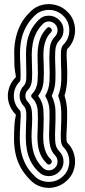

<svg xmlns="http://www.w3.org/2000/svg" viewBox="-20 -743 410 931"><path d="M127 -686Q145 -705 168.5 -714Q192 -723 216.5 -723Q241 -723 264.5 -714Q288 -705 307 -686Q326 -668 335 -644.5Q344 -621 344 -596.5Q344 -572 335 -548.5Q326 -525 307 -506Q303 -502 303 -479.5Q303 -457 305 -431Q307 -392 305.5 -354Q304 -316 293 -279Q305 -241 305.5 -202.5Q306 -164 304 -124Q302 -99 302 -77Q302 -55 307 -50Q326 -31 335 -7.5Q344 16 344 40.5Q344 65 335 88.5Q326 112 307 130Q288 149 264.5 158.5Q241 168 216.5 168Q192 168 168.5 158.5Q145 149 127 130Q95 98 78 65Q61 32 54.5 -1.5Q48 -35 48 -69Q48 -103 50 -136Q51 -157 54.5 -171.5Q58 -186 56 -188Q37 -207 27.5 -230.5Q18 -254 18 -278Q18 -302 27.5 -325.5Q37 -349 56 -368Q58 -370 55 -385Q52 -400 50 -422Q49 -455 49 -489Q49 -523 56 -556.5Q63 -590 79 -622.5Q95 -655 127 -686ZM147 -666Q119 -638 104 -608.5Q89 -579 83 -548Q77 -517 77 -485.5Q77 -454 79 -423Q80 -397 80 -375Q80 -353 76 -348Q61 -333 54 -315Q47 -297 47 -278Q47 -259 54 -241Q61 -223 76 -208Q81 -203 80.5 -182Q80 -161 78 -135Q76 -104 76 -72.5Q76 -41 82 -10Q88 21 103 51.5Q118 82 147 110Q161 125 179.5 132Q198 139 217 139Q236 139 254 132Q272 125 287 110Q302 96 309 77.5Q316 59 316 40Q316 21 309 3Q302 -15 287 -30Q276 -41 275 -68.5Q274 -96 276 -125Q278 -165 277 -203.5Q276 -242 262 -278Q276 -314 277 -352.5Q278 -391 276 -430Q275 -461 275.5 -488Q276 -515 287 -526Q302 -541 309 -559Q316 -577 316 -596Q316 -615 309 -633.5Q302 -652 287 -666Q272 -681 254 -688Q236 -695 217 -695Q198 -695 179.5 -688Q161 -681 147 -666ZM167 -646Q187 -667 216.5 -667Q246 -667 267 -646Q288 -626 288 -596.5Q288 -567 267 -546Q250 -529 248 -496.5Q246 -464 248 -429Q250 -389 248.5 -351Q247 -313 231 -278Q248 -243 249 -205Q250 -167 248 -127Q246 -92 247.5 -60Q249 -28 267 -10Q288 11 288 40.5Q288 70 267 90Q246 111 216.5 111Q187 111 167 90Q141 65 128 37.5Q115 10 110 -18.5Q105 -47 105 -75.5Q105 -104 106 -133Q108 -164 107.5 -190.5Q107 -217 96 -228Q75 -249 75 -278Q75 -307 96 -328Q107 -339 107.5 -366Q108 -393 107 -424Q106 -453 106 -482Q106 -511 111 -539Q116 -567 129 -594Q142 -621 167 -646ZM187 -626Q166 -605 154.5 -580.5Q143 -556 138.5 -530.5Q134 -505 134 -478.5Q134 -452 135 -425Q137 -389 135 -357Q133 -325 116 -308Q103 -295 103 -278Q103 -261 116 -248Q133 -230 135 -198.5Q137 -167 135 -132Q133 -106 133 -79.5Q133 -53 137.5 -27Q142 -1 153.5 23.5Q165 48 187 70Q199 83 216.5 83Q234 83 247 70Q259 58 259 40.5Q259 23 247 10Q235 -2 228.5 -18Q222 -34 220 -52Q218 -70 218 -89Q218 -108 219 -128Q221 -169 220 -207Q219 -245 199 -278Q218 -311 220 -349.5Q222 -388 220 -428Q218 -468 221 -505.5Q224 -543 247 -566Q259 -579 259 -596.5Q259 -614 247 -626Q234 -639 216.5 -639Q199 -639 187 -626ZM207 -606Q216 -617 227 -606Q236 -597 227 -586Q212 -571 204 -552.5Q196 -534 193 -513.5Q190 -493 190.5 -471Q191 -449 192 -427Q194 -385 191 -346.5Q188 -308 165 -278Q188 -248 190.5 -209.5Q193 -171 191 -129Q190 -107 189.5 -85.5Q189 -64 192 -43.5Q195 -23 203 -4Q211 15 227 30Q236 41 227 50Q222 55 216.5 55Q211 55 207 50Q188 31 178 9.5Q168 -12 164.5 -35Q161 -58 161.5 -82.5Q162 -107 163 -131Q165 -171 162.5 -207.5Q160 -244 136 -268Q131 -272 131 -277.5Q131 -283 136 -288Q159 -312 162 -348.5Q165 -385 163 -426Q162 -450 162 -474.5Q162 -499 166 -522.5Q170 -546 179.5 -567Q189 -588 207 -606Z"/></svg>

Font: Zschusch
Style: Regular
Weight: 400
Designer: Peter Wiegel
Foundry: Peter Wiegel